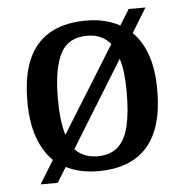

<svg xmlns="http://www.w3.org/2000/svg" viewBox="-47 -622 682 708"><g transform="rotate(-5 293.5 -268.0)"><path d="M128 -46Q92 -81 72.5 -136.5Q53 -192 53 -269Q53 -410 114 -478.5Q175 -547 295 -547Q366 -547 419 -518L455 -576H517L462 -486Q497 -452 515.5 -398Q534 -344 534 -269Q534 -128 472.5 -59Q411 10 292 10Q258 10 228 3.5Q198 -3 173 -16L138 40H75ZM294 -45Q341 -45 369 -70Q397 -95 409 -145.5Q421 -196 421 -269Q421 -308 417.5 -340Q414 -372 406 -396L210 -78Q226 -62 246.5 -53.5Q267 -45 294 -45ZM380 -453Q364 -472 342.5 -481.5Q321 -491 293 -491Q223 -491 194.5 -435.5Q166 -380 166 -269Q166 -227 170 -193.5Q174 -160 182 -134Z"/></g></svg>

Font: Noto Serif Kannada Medium
Style: Regular
Weight: 500
Version: Version 2.003